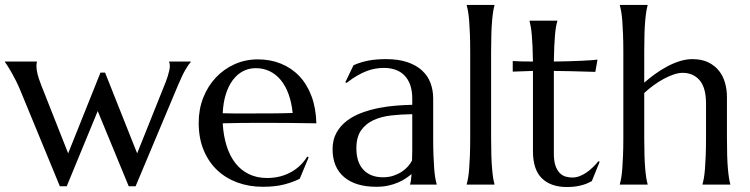

<svg xmlns="http://www.w3.org/2000/svg" viewBox="-22 -750 3045 780"><path d="M404.8 -455.1 535.2 -127 644 -398.9Q647.5 -407.7 651.9 -418.7Q656.2 -429.7 659.7 -441.2Q663.1 -452.6 665.5 -463.1Q668 -473.6 668 -481.9Q668 -488.3 667 -492.4Q666 -496.6 665 -498V-500H752.9V-498Q744.1 -488.8 731.7 -467.5Q719.2 -446.3 702.1 -405.8L528.8 6.8H501L375 -298.8L249 6.8H221.2L61 -381.8Q52.2 -403.3 42.2 -423.1Q32.2 -442.9 23.2 -458.5Q14.2 -474.1 7.3 -484.6Q0.5 -495.1 -2 -498V-500H127.9V-498Q127 -495.6 126.5 -490.7Q126 -485.8 126 -481.9Q126 -466.8 130.6 -448.5Q135.3 -430.2 146 -402.8L254.9 -127L386.2 -455.1Z M1044.9 8.8Q990.7 8.8 943.4 -8.3Q896 -25.4 860.8 -58.3Q825.7 -91.3 805.4 -139.9Q785.2 -188.5 785.2 -251Q785.2 -306.2 803.7 -353.3Q822.3 -400.4 855 -435.1Q887.7 -469.7 931.4 -489.3Q975.1 -508.8 1025.9 -508.8Q1076.2 -508.8 1119.1 -491.5Q1162.1 -474.1 1193.6 -441.2Q1225.1 -408.2 1243.4 -359.6Q1261.7 -311 1263.2 -249Q1208 -250 1152.8 -250.5Q1097.7 -251 1038.1 -251Q995.6 -251 955.3 -250.5Q915 -250 882.8 -249Q885.7 -198.2 898.7 -157.2Q911.6 -116.2 934.3 -87.2Q957 -58.1 989.5 -42.5Q1022 -26.9 1063 -26.9Q1091.3 -26.9 1116.5 -33.4Q1141.6 -40 1162.1 -51.8Q1182.6 -63.5 1198.7 -79.3Q1214.8 -95.2 1226.1 -113.8L1231.9 -110.8L1195.8 -23.9Q1169.4 -10.3 1132.8 -0.7Q1096.2 8.8 1044.9 8.8ZM980 -289.1Q1028.8 -289.1 1077.9 -289.3Q1127 -289.6 1167 -291Q1162.6 -333.5 1150.4 -367.2Q1138.2 -400.9 1119.1 -424.3Q1100.1 -447.8 1074.2 -460.4Q1048.3 -473.1 1017.1 -473.1Q988.8 -473.1 965.1 -460.7Q941.4 -448.2 923.8 -424.8Q906.2 -401.4 895.5 -367.4Q884.8 -333.5 882.8 -290Q904.8 -289.1 929.2 -289.1Q953.6 -289.1 980 -289.1Z M1329.1 -144Q1329.1 -182.6 1345 -210.9Q1360.8 -239.3 1387.2 -259.3Q1413.6 -279.3 1447.3 -291.7Q1481 -304.2 1517.1 -311.3Q1553.2 -318.4 1588.4 -321Q1623.5 -323.7 1652.8 -324.2V-349.1Q1652.8 -381.3 1644.5 -404.8Q1636.2 -428.2 1621.1 -443.6Q1606 -459 1584.7 -466.6Q1563.5 -474.1 1538.1 -474.1Q1520.5 -474.1 1503.4 -471.2Q1486.3 -468.3 1468 -461.4Q1449.7 -454.6 1429.4 -442.9Q1409.2 -431.2 1385.7 -413.1L1380.9 -416L1414.1 -484.9Q1430.2 -492.2 1445.8 -496.8Q1461.4 -501.5 1477.5 -504.4Q1493.7 -507.3 1510.5 -508.5Q1527.3 -509.8 1545.9 -509.8Q1597.2 -509.8 1633.5 -497.3Q1669.9 -484.9 1693.1 -463.1Q1716.3 -441.4 1727.1 -412.4Q1737.8 -383.3 1737.8 -350.1V-190.9Q1737.8 -149.4 1739 -118.4Q1740.2 -87.4 1741.9 -64.9Q1743.7 -42.5 1746.3 -27.3Q1749 -12.2 1752 -2V0H1644V-2Q1646.5 -9.8 1647.7 -19.5Q1648.9 -29.3 1649.9 -43Q1639.6 -34.2 1625.7 -24.9Q1611.8 -15.6 1594 -8.1Q1576.2 -0.5 1554.4 4.2Q1532.7 8.8 1506.8 8.8Q1421.9 8.8 1375.5 -31Q1329.1 -70.8 1329.1 -144ZM1652.8 -286.1Q1608.4 -285.6 1567.4 -281Q1526.4 -276.4 1494.9 -261.7Q1463.4 -247.1 1444.6 -220Q1425.8 -192.9 1425.8 -147.9Q1425.8 -90.3 1454.6 -60.1Q1483.4 -29.8 1534.2 -29.8Q1557.6 -29.8 1576.9 -36.4Q1596.2 -43 1611.1 -53Q1626 -63 1636.2 -75Q1646.5 -86.9 1651.9 -98.1Q1652.8 -116.7 1652.8 -139.4Q1652.8 -162.1 1652.8 -190.9Z M1888.2 -539.1Q1888.2 -580.6 1887 -611.6Q1885.7 -642.6 1884 -665Q1882.3 -687.5 1879.6 -702.6Q1877 -717.8 1874 -728V-730H1986.8V-728Q1983.9 -717.8 1981.4 -702.6Q1979 -687.5 1977.1 -665Q1975.1 -642.6 1974.1 -611.6Q1973.1 -580.6 1973.1 -539.1V-190.9Q1973.1 -149.4 1974.1 -118.4Q1975.1 -87.4 1977.1 -64.9Q1979 -42.5 1981.4 -27.3Q1983.9 -12.2 1986.8 -2V0H1874V-2Q1877 -12.2 1879.6 -27.3Q1882.3 -42.5 1884 -64.9Q1885.7 -87.4 1887 -118.4Q1888.2 -149.4 1888.2 -190.9Z M2303.2 -28.8Q2317.9 -28.8 2332.3 -34.2Q2346.7 -39.6 2360.1 -48.8Q2373.5 -58.1 2386 -70.1Q2398.4 -82 2409.2 -95.2L2414.1 -92.8L2382.3 -14.2Q2376.5 -11.2 2367.9 -7.1Q2359.4 -2.9 2347.4 0.7Q2335.4 4.4 2319.3 7.1Q2303.2 9.8 2281.2 9.8Q2215.8 9.8 2179.4 -25.6Q2143.1 -61 2143.1 -136.2V-461.9L2061 -459V-502Q2076.2 -501 2097.2 -500.5Q2118.2 -500 2143.1 -500Q2142.6 -534.7 2141.4 -561.3Q2140.1 -587.9 2138.4 -607.7Q2136.7 -627.4 2134.3 -641.1Q2131.8 -654.8 2129.4 -664.1V-666H2242.2V-664.1Q2239.3 -654.8 2236.8 -641.1Q2234.4 -627.4 2232.7 -607.9Q2231 -588.4 2229.7 -561.8Q2228.5 -535.2 2228 -500Q2258.8 -500.5 2288.3 -501.2Q2317.9 -502 2342 -503.2Q2366.2 -504.4 2383.1 -505.6Q2399.9 -506.8 2405.3 -507.8L2396.5 -458Q2371.6 -458.5 2344.2 -459.5Q2320.8 -460.4 2290.5 -460.9Q2260.3 -461.4 2228 -461.9V-126Q2228 -95.7 2234.6 -76.9Q2241.2 -58.1 2251.7 -47.4Q2262.2 -36.6 2275.6 -32.7Q2289.1 -28.8 2303.2 -28.8Z M2846.2 -329.1Q2846.2 -393.6 2820.3 -423.8Q2794.4 -454.1 2751 -454.1Q2734.9 -454.1 2715.1 -447.5Q2695.3 -440.9 2674.6 -429.7Q2653.8 -418.5 2633.3 -403.6Q2612.8 -388.7 2595.2 -372.1V-190.9Q2595.2 -149.4 2596.2 -118.4Q2597.2 -87.4 2599.1 -64.9Q2601.1 -42.5 2603.5 -27.3Q2606 -12.2 2608.9 -2V0H2496.1V-2Q2499 -12.2 2501.7 -27.3Q2504.4 -42.5 2506.1 -64.9Q2507.8 -87.4 2509 -118.4Q2510.3 -149.4 2510.3 -190.9V-539.1Q2510.3 -580.6 2509 -611.6Q2507.8 -642.6 2506.1 -665Q2504.4 -687.5 2501.7 -702.6Q2499 -717.8 2496.1 -728V-730H2608.9V-728Q2606 -717.8 2603.5 -702.6Q2601.1 -687.5 2599.1 -665Q2597.2 -642.6 2596.2 -611.6Q2595.2 -580.6 2595.2 -539.1V-414.1Q2614.7 -431.6 2638.4 -448.7Q2662.1 -465.8 2687.5 -479.5Q2712.9 -493.2 2739.3 -501.5Q2765.6 -509.8 2791 -509.8Q2829.1 -509.8 2855.7 -496.6Q2882.3 -483.4 2899.2 -461.9Q2916 -440.4 2923.6 -412.8Q2931.2 -385.3 2931.2 -356.9V-190.9Q2931.2 -149.4 2932.1 -118.4Q2933.1 -87.4 2935.1 -64.9Q2937 -42.5 2939.5 -27.3Q2941.9 -12.2 2944.8 -2V0H2832V-2Q2835 -12.2 2837.6 -27.3Q2840.3 -42.5 2842 -64.9Q2843.8 -87.4 2845 -118.4Q2846.2 -149.4 2846.2 -190.9Z"/></svg>

Font: Marcellus
Style: Regular
Weight: 400
Designer: Astigmatic (AOETI)
Foundry: Astigmatic (AOETI)
Version: Version 1.000